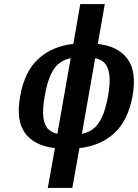

<svg xmlns="http://www.w3.org/2000/svg" viewBox="-20 -720 676 940"><path d="M214 200 249 5Q149 -6 103 -68Q57 -130 79 -250Q100 -370 168 -432Q236 -494 339 -505L373 -700H493L459 -505Q558 -494 604 -432Q650 -370 629 -250Q607 -130 539.5 -68Q472 -6 369 5L334 200ZM261 -65 326 -435Q298 -430 273 -412.5Q248 -395 229.5 -356.5Q211 -318 199 -250Q187 -183 192.5 -144Q198 -105 216.5 -87.5Q235 -70 261 -65ZM381 -65Q410 -70 434.5 -87.5Q459 -105 478 -144Q497 -183 509 -250Q521 -318 515 -356.5Q509 -395 491 -412.5Q473 -430 446 -435Z"/></svg>

Font: Cuprum
Style: Bold Italic
Weight: 700
Italic angle: -10°
Designer: Jovanny Lemonad
Foundry: Jovanny Lemonad
Version: Version 3.000